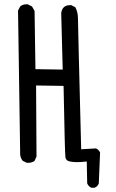

<svg xmlns="http://www.w3.org/2000/svg" viewBox="-20 -772 540 894"><path d="M421 102H405Q392 96 386 82L384 -20Q356 -17 337 -17Q320 -17 303.5 -20.5Q287 -24 284.5 -40.5Q282 -57 276 -372L148 -374L150 -43L141 -23Q129 -14 112 -14H105L86 -23Q76 -35 74 -51L64 -723L74 -742Q86 -752 103 -752H109L129 -742L141 -721L145 -450L272 -448L265 -711Q270 -748 306 -748H312L331 -738Q343 -715 343 -686.5Q343 -658 358 -77L427 -81Q440 -75 446 -62L440 82Q435 96 421 102Z"/></svg>

Font: Xiaolai SC
Style: Regular
Weight: 400
Designer: Nozomi Seto 瀬戸のぞみ
Version: Version 3.11;December 4, 2020;FontCreator 13.0.0.2613 64-bit